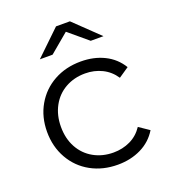

<svg xmlns="http://www.w3.org/2000/svg" viewBox="-135 -832 832 936"><g transform="rotate(-20 281.5 -363.5)"><path d="M317 -530Q385 -530 438.5 -503.5Q492 -477 523 -426L470 -390Q444 -429 404 -448.5Q364 -468 317 -468Q260 -468 214.5 -442.5Q169 -417 143.5 -370Q118 -323 118 -263Q118 -202 143.5 -155.5Q169 -109 214.5 -83.5Q260 -58 317 -58Q364 -58 404 -77Q444 -96 470 -135L523 -99Q492 -48 438 -21.5Q384 5 317 5Q239 5 177.5 -29Q116 -63 81 -124.5Q46 -186 46 -263Q46 -340 81 -401Q116 -462 177.5 -496Q239 -530 317 -530ZM398 -608 299 -691 200 -608H134L263 -732H335L464 -608Z"/></g></svg>

Font: APTA Sans Regular
Style: Regular
Weight: 400
Version: Version 7.200